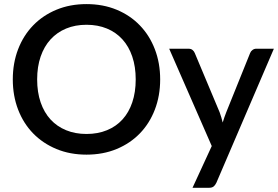

<svg xmlns="http://www.w3.org/2000/svg" viewBox="-20 -748 1360 938"><path d="M762.5 -360C762.5 -413.3 753.8 -462.5 736.5 -507.5C719.2 -552.5 694.8 -591.3 663.2 -624C631.8 -656.7 593.9 -682.2 549.8 -700.5C505.6 -718.8 456.5 -728 402.5 -728C348.8 -728 299.9 -718.8 255.8 -700.5C211.6 -682.2 173.7 -656.7 142 -624C110.3 -591.3 85.8 -552.5 68.5 -507.5C51.2 -462.5 42.5 -413.3 42.5 -360C42.5 -306.7 51.2 -257.5 68.5 -212.5C85.8 -167.5 110.3 -128.8 142 -96.2C173.7 -63.8 211.6 -38.3 255.8 -20C299.9 -1.7 348.8 7.5 402.5 7.5C456.5 7.5 505.6 -1.7 549.8 -20C593.9 -38.3 631.8 -63.8 663.2 -96.2C694.8 -128.8 719.2 -167.5 736.5 -212.5C753.8 -257.5 762.5 -306.7 762.5 -360ZM643 -360C643 -318.3 637.4 -281 626.2 -248C615.1 -215 599.1 -187.1 578.2 -164.2C557.4 -141.4 532.2 -123.9 502.5 -111.8C472.8 -99.6 439.5 -93.5 402.5 -93.5C365.8 -93.5 332.7 -99.6 303 -111.8C273.3 -123.9 248 -141.4 227 -164.2C206 -187.1 189.8 -215 178.5 -248C167.2 -281 161.5 -318.3 161.5 -360C161.5 -401.3 167.2 -438.5 178.5 -471.5C189.8 -504.5 206 -532.5 227 -555.5C248 -578.5 273.3 -596.2 303 -608.5C332.7 -620.8 365.8 -627 402.5 -627C439.5 -627 472.8 -620.8 502.5 -608.5C532.2 -596.2 557.4 -578.5 578.2 -555.5C599.1 -532.5 615.1 -504.5 626.2 -471.5C637.4 -438.5 643 -401.3 643 -360ZM1037 145 1318 -510H1232C1225.3 -510 1219.2 -508 1213.8 -504C1208.2 -500 1204.3 -495 1202 -489L1085.5 -200C1082.2 -191.7 1079.1 -183.3 1076.2 -175C1073.4 -166.7 1070.7 -158.2 1068 -149.5C1064 -166.2 1059 -182.8 1053 -199.5L931.5 -489C929.2 -494.7 925.6 -499.6 920.7 -503.7C915.9 -507.9 909 -510 900 -510H806.5L1014.5 -34.5L920.5 169.5H1000C1010.7 169.5 1018.6 167.3 1023.7 163C1028.9 158.7 1033.3 152.7 1037 145Z"/></svg>

Font: Lato Semibold
Style: Regular
Weight: 600
Designer: Lukasz Dziedzic
Foundry: tyPoland Lukasz Dziedzic
Version: Version 2.006; 2014-01-15